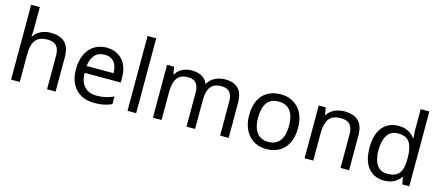

<svg xmlns="http://www.w3.org/2000/svg" viewBox="-52 -1317 4318 1883"><g transform="rotate(15 2106.5 -375.0)"><path d="M173 -537Q173 -518 171.5 -498Q170 -478 168 -462H174Q191 -490 217 -508Q243 -526 275 -535.5Q307 -545 341 -545Q406 -545 449.5 -524.5Q493 -504 515 -461Q537 -418 537 -349V0H450V-343Q450 -408 421 -440Q392 -472 330 -472Q270 -472 236 -449.5Q202 -427 187.5 -383.5Q173 -340 173 -277V0H85V-760H173Z M910 -546Q979 -546 1028.5 -516Q1078 -486 1104.5 -431.5Q1131 -377 1131 -304V-251H764Q766 -160 810.5 -112.5Q855 -65 935 -65Q986 -65 1025.5 -74.5Q1065 -84 1107 -102V-25Q1066 -7 1026 1.5Q986 10 931 10Q855 10 796.5 -21Q738 -52 705.5 -113.5Q673 -175 673 -264Q673 -352 702.5 -415Q732 -478 785.5 -512Q839 -546 910 -546ZM909 -474Q846 -474 809.5 -433.5Q773 -393 766 -321H1039Q1039 -367 1025 -401Q1011 -435 982.5 -454.5Q954 -474 909 -474Z M1355 0H1267V-760H1355Z M2113 -546Q2204 -546 2249 -499.5Q2294 -453 2294 -349V0H2207V-345Q2207 -408 2180.5 -440Q2154 -472 2098 -472Q2020 -472 1986.5 -427Q1953 -382 1953 -296V0H1866V-345Q1866 -387 1854 -415.5Q1842 -444 1818 -458Q1794 -472 1756 -472Q1702 -472 1671 -449.5Q1640 -427 1626.5 -384Q1613 -341 1613 -278V0H1525V-536H1596L1609 -463H1614Q1631 -491 1655.5 -509.5Q1680 -528 1710 -537Q1740 -546 1772 -546Q1834 -546 1875.5 -524Q1917 -502 1936 -456H1941Q1968 -502 2014.5 -524Q2061 -546 2113 -546Z M2926 -269Q2926 -202 2908.5 -150.5Q2891 -99 2858.5 -63Q2826 -27 2779.5 -8.5Q2733 10 2676 10Q2623 10 2578 -8.5Q2533 -27 2500 -63Q2467 -99 2448.5 -150.5Q2430 -202 2430 -269Q2430 -358 2460 -419.5Q2490 -481 2546 -513.5Q2602 -546 2679 -546Q2752 -546 2807.5 -513.5Q2863 -481 2894.5 -419.5Q2926 -358 2926 -269ZM2521 -269Q2521 -206 2537.5 -159.5Q2554 -113 2589 -88Q2624 -63 2678 -63Q2732 -63 2767 -88Q2802 -113 2818.5 -159.5Q2835 -206 2835 -269Q2835 -333 2818 -378Q2801 -423 2766.5 -447.5Q2732 -472 2677 -472Q2595 -472 2558 -418Q2521 -364 2521 -269Z M3323 -546Q3419 -546 3468 -499.5Q3517 -453 3517 -349V0H3430V-343Q3430 -408 3401 -440Q3372 -472 3310 -472Q3221 -472 3187 -422Q3153 -372 3153 -278V0H3065V-536H3136L3149 -463H3154Q3172 -491 3198.5 -509.5Q3225 -528 3257 -537Q3289 -546 3323 -546Z M3873 10Q3773 10 3713 -59.5Q3653 -129 3653 -267Q3653 -405 3713.5 -475.5Q3774 -546 3874 -546Q3916 -546 3947 -535.5Q3978 -525 4001 -507Q4024 -489 4040 -467H4046Q4045 -480 4042.5 -505.5Q4040 -531 4040 -546V-760H4128V0H4057L4044 -72H4040Q4024 -49 4001 -30.5Q3978 -12 3946.5 -1Q3915 10 3873 10ZM3887 -63Q3972 -63 4006.5 -109.5Q4041 -156 4041 -250V-266Q4041 -366 4008 -419.5Q3975 -473 3886 -473Q3815 -473 3779.5 -416.5Q3744 -360 3744 -265Q3744 -169 3779.5 -116Q3815 -63 3887 -63Z"/></g></svg>

Font: Noto Sans Lao Looped
Style: Regular
Weight: 400
Designer: Mark Frömberg, Ben Mitchell
Foundry: The Fontpad Ltd
Version: Version 1.001